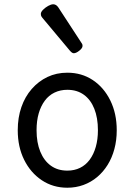

<svg xmlns="http://www.w3.org/2000/svg" viewBox="-20 -859 629 898"><path d="M295 19Q228 19 175.5 -16Q123 -51 93 -111.5Q63 -172 63 -250Q63 -309 80 -358Q97 -407 128.5 -443Q160 -479 202 -499Q244 -519 295 -519Q362 -519 414 -484.5Q466 -450 496 -389Q526 -328 526 -250Q526 -203 515 -162Q504 -121 483.5 -88Q463 -55 434.5 -31Q406 -7 370.5 6Q335 19 295 19ZM295 -61Q328 -61 354.5 -74Q381 -87 399.5 -112Q418 -137 428 -172Q438 -207 438 -250Q438 -308 421 -350.5Q404 -393 372 -416Q340 -439 295 -439Q262 -439 235 -426Q208 -413 189.5 -388Q171 -363 161 -328.5Q151 -294 151 -250Q151 -192 168.5 -149.5Q186 -107 218 -84Q250 -61 295 -61ZM325 -610Q321 -610 316.5 -613Q312 -616 306 -623L183 -770Q176 -778 173.5 -782.5Q171 -787 171 -794Q171 -803 181.5 -813.5Q192 -824 205.5 -831.5Q219 -839 229 -839Q243 -839 253 -824L360 -660Q365 -653 365.5 -650Q366 -647 366 -644Q366 -634 351 -622Q336 -610 325 -610Z"/></svg>

Font: Playwrite CL
Style: Regular
Weight: 400
Designer: Veronika Burian, José Scaglione
Foundry: TypeTogether
Version: Version 1.002